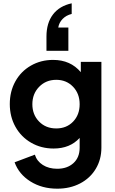

<svg xmlns="http://www.w3.org/2000/svg" viewBox="-20 -917 692 1157"><path d="M68 61 190 15Q202 54 238 77Q274 100 325 100Q385 100 422.5 66Q460 32 460 -27V-86Q402 -22 303 -22Q228 -22 167.5 -57Q107 -92 73 -153Q39 -214 39 -290Q39 -366 72.5 -426.5Q106 -487 166 -521.5Q226 -556 300 -556Q405 -556 467 -482V-544H591V-27Q591 44 557 100.5Q523 157 462.5 188.5Q402 220 325 220Q233 220 163.5 176.5Q94 133 68 61ZM319 -143Q381 -143 420.5 -184Q460 -225 460 -289Q460 -353 420 -394.5Q380 -436 319 -436Q257 -436 216 -394Q175 -352 175 -289Q175 -226 215.5 -184.5Q256 -143 319 -143ZM412 -897V-833Q379 -825 357.5 -803Q336 -781 331 -751H392V-611H260V-697Q260 -778 299 -829.5Q338 -881 412 -897Z"/></svg>

Font: Eudoxus Sans
Style: Bold
Weight: 700
Designer: Stijn de Vries
Foundry: tokotype
Version: Version 2.005